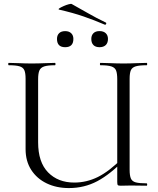

<svg xmlns="http://www.w3.org/2000/svg" viewBox="-20 -945 803 977"><path d="M576.6 -542Q576.6 -571 570.8 -586Q565 -601 546.8 -607Q528.6 -613 491.2 -613Q488.4 -613 488.4 -619Q488.4 -625 491.2 -625Q514.8 -625 544.7 -623.5Q574.6 -622 608.6 -622Q641.4 -622 671.9 -623.5Q702.4 -625 726 -625Q729 -625 729 -619Q729 -613 726 -613Q689.6 -613 670.9 -607.5Q652.2 -602 645.9 -587.5Q639.6 -573 639.6 -544V-81Q639.6 -52 645.9 -37Q652.2 -22 670.9 -17Q689.6 -12 726 -12Q729 -12 729 -6Q729 0 726 0Q706.4 0 687.4 -0.5Q668.4 -1 646.6 -1Q631 -1 620.1 -0.5Q609.2 0 594.8 0Q582.8 0 579.7 -3Q576.6 -6 576.6 -19ZM615.6 -134.6Q540.8 -57.8 474.8 -22.9Q408.8 12 330.6 12Q267.2 12 217.4 -12Q167.6 -36 138.9 -80.5Q110.2 -125 110.2 -186V-544Q110.2 -573 104 -587.5Q97.8 -602 79.6 -607.5Q61.4 -613 24.8 -613Q21.8 -613 21.8 -619Q21.8 -625 24.8 -625Q48.4 -625 78.4 -623.5Q108.4 -622 141.2 -622Q176.8 -622 206.9 -623.5Q237 -625 259.6 -625Q262.4 -625 262.4 -619Q262.4 -613 259.6 -613Q223.2 -613 204.9 -607Q186.6 -601 180.3 -586Q174 -571 174 -542V-221Q174 -119.6 224.7 -67.8Q275.4 -16 358 -16Q420.4 -16 477.7 -44.2Q535 -72.4 605.6 -142.6ZM513.4 -819.4Q460 -842.4 405.5 -861.2Q351 -880 280.8 -896Q274.8 -898 282.5 -903Q290.2 -908 303.7 -914Q317.2 -920 329.6 -923.3Q342 -926.6 345.2 -924.4Q386.4 -901.8 427.7 -877.9Q469 -854 518.2 -830.4Q522.2 -828.6 520.3 -823.5Q518.4 -818.4 513.4 -819.4ZM311.6 -704.8Q270 -704.8 270 -747Q270 -765.2 280.7 -775.9Q291.4 -786.6 311.6 -786.6Q331.2 -786.6 342.3 -775.9Q353.4 -765.2 353.4 -747Q353.4 -704.8 311.6 -704.8ZM486.4 -704.8Q466.2 -704.8 455.4 -715.7Q444.6 -726.6 444.6 -747Q444.6 -765.2 455.4 -776Q466.2 -786.8 486.4 -786.8Q506.8 -786.8 518.1 -776Q529.4 -765.2 529.4 -747Q529.4 -726.6 518.1 -715.7Q506.8 -704.8 486.4 -704.8Z"/></svg>

Font: Cormorant Infant Light
Style: Regular
Weight: 300
Designer: Christian Thalmann (Catharsis Fonts)
Foundry: Catharsis Fonts
Version: Version 4.001